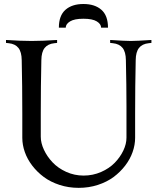

<svg xmlns="http://www.w3.org/2000/svg" viewBox="-20 -931 782 954"><path d="M651.4 -366.2V-246.6Q651.4 -210.9 638.9 -175.5Q626.5 -140.1 602.1 -108.2Q577.6 -76.2 544.4 -51.5Q511.2 -26.9 466.3 -12.2Q421.4 2.4 371.1 2.4Q320.8 2.4 275.9 -12.2Q231 -26.9 197.8 -51.5Q164.6 -76.2 140.1 -108.2Q115.7 -140.1 103.3 -175.5Q90.8 -210.9 90.8 -246.6V-366.2Q90.8 -505.4 87.9 -632.3Q87.4 -672.9 71.5 -692.9Q55.7 -712.9 23.4 -716.3L9.8 -717.8V-732.4Q84.5 -727.5 136.7 -727.5Q189 -727.5 263.7 -732.4V-717.8L250 -716.3Q217.8 -712.9 201.9 -692.9Q186 -672.9 185.5 -632.3Q182.6 -505.4 182.6 -366.2V-251.5Q182.6 -220.7 198.2 -187Q213.9 -153.3 241 -124.5Q268.1 -95.7 308.8 -77.1Q349.6 -58.6 395.5 -58.6Q441.4 -58.6 482.2 -76.4Q522.9 -94.2 550 -122.1Q577.1 -149.9 592.8 -182.9Q608.4 -215.8 608.4 -246.6V-403.8Q608.4 -505.4 605.5 -632.3Q605 -672.9 589.1 -692.9Q573.2 -712.9 541 -716.3L527.3 -717.8V-732.4Q602.1 -727.5 629.9 -727.5Q657.7 -727.5 732.4 -732.4V-717.8L718.8 -716.3Q686.5 -712.9 670.7 -692.9Q654.8 -672.9 654.3 -632.3Q651.4 -505.4 651.4 -366.2ZM306.6 -793.5H272.5Q272.5 -853.5 305.2 -882.3Q337.9 -911.1 394.5 -911.1Q451.2 -911.1 483.9 -882.3Q516.6 -853.5 516.6 -793.5H482.4Q482.4 -811.5 460.9 -824.7Q439.5 -837.9 394.5 -837.9Q349.6 -837.9 328.1 -824.7Q306.6 -811.5 306.6 -793.5Z"/></svg>

Font: Flanker
Style: Regular
Weight: 400
Designer: Flanker
Foundry: Flanker
Version: Version 2.027